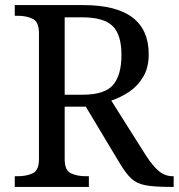

<svg xmlns="http://www.w3.org/2000/svg" viewBox="-20 -734 702 754"><path d="M38 0V-42H51Q84 -42 108.5 -53.5Q133 -65 133 -109V-604Q133 -648 108.5 -660Q84 -672 51 -672H38V-714H307Q564 -714 564 -521Q564 -468 542 -431.5Q520 -395 486.5 -373Q453 -351 417 -339L554 -122Q580 -82 604 -62Q628 -42 659 -42H662V0H648Q586 0 551.5 -6.5Q517 -13 496 -32.5Q475 -52 452 -90L317 -315H234V-109Q234 -65 258.5 -53.5Q283 -42 316 -42H329V0ZM304 -362Q392 -362 424.5 -401Q457 -440 457 -518Q457 -598 422 -632Q387 -666 302 -666H234V-362Z"/></svg>

Font: NotoSerif-Regular
Style: Regular
Weight: 400
Designer: Monotype Design Team
Foundry: Monotype Imaging Inc.
Version: Version 2.007; ttfautohint (v1.8) -l 8 -r 50 -G 200 -x 14 -D